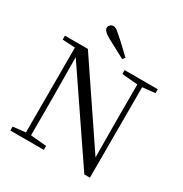

<svg xmlns="http://www.w3.org/2000/svg" viewBox="-212 -1108 1220 1277"><g transform="rotate(30 398.0 -469.0)"><path d="M465 -802 451 -783Q416 -802 381.5 -820Q347 -838 312 -857Q282 -874 269.5 -887Q257 -900 257 -912Q257 -925 267 -935Q277 -945 292 -945Q304 -945 317 -936Q330 -927 354 -905Q381 -882 408.5 -855.5Q436 -829 465 -802ZM44 0V-30L150 -42H172L301 -30V0ZM140 0V-705H176L179 -319V0ZM501 -698V-728H756V-698L651 -687H631ZM616 7 167 -654 165 -655 141 -692 43 -698V-728H219L641 -103L624 -97L622 -395V-728H659V7Z"/></g></svg>

Font: Noto Serif SC
Style: Regular
Weight: 400
Designer: Ryoko NISHIZUKA 西塚涼子 (kana & ideographs); Frank Grießhammer (Latin, Greek & Cyrillic); Wenlong ZHANG 张文龙 (bopomofo); San
Foundry: Adobe
Version: Version 2.002-H1;hotconv 1.1.0;makeotfexe 2.6.0